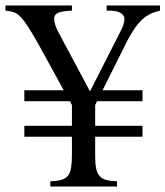

<svg xmlns="http://www.w3.org/2000/svg" viewBox="-73 -682 605 702"><path d="M16 -182V-222H190V-298L183 -312H16V-352H160L65 -525Q44 -562 29.5 -584.5Q15 -607 2.5 -620Q-10 -633 -23 -637.5Q-36 -642 -53 -643V-662H190V-643Q155 -642 140 -635.5Q125 -629 125 -614Q125 -595 138 -569L256 -348L368 -568Q375 -581 378.5 -592.5Q382 -604 382 -612Q382 -626 368 -634.5Q354 -643 331 -643H317V-662H512V-643Q493 -639 477.5 -631.5Q462 -624 448 -611.5Q434 -599 421 -580.5Q408 -562 394 -536L302 -352H448V-312H282L275 -298V-222H448V-182H275V-109Q275 -83 278.5 -66Q282 -49 291 -38.5Q300 -28 315.5 -24Q331 -20 355 -19V0H111V-19Q136 -20 151.5 -24.5Q167 -29 175.5 -39.5Q184 -50 187 -69.5Q190 -89 190 -120V-182Z"/></svg>

Font: Klingon pIqaD vaHbo'
Style: Regular
Weight: 400
Width: 0
Designer: Mike Neff (qa'vaj)
Foundry: Mike Neff and Michael Everson
Version: Version 2.003